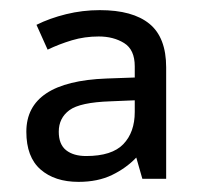

<svg xmlns="http://www.w3.org/2000/svg" viewBox="-20 -742 397 379"><path d="M177 -722Q242 -722 275 -695Q308 -668 308 -609V-389H261L249 -431Q229 -410 201 -396.5Q173 -383 135 -383Q88 -383 60 -407.5Q32 -432 32 -482Q32 -581 190 -587L246 -589V-611Q246 -644 225 -657Q204 -670 175 -670Q147 -670 122 -662.5Q97 -655 74 -644L52 -693Q78 -706 110.5 -714Q143 -722 177 -722ZM198 -542Q138 -540 117 -524.5Q96 -509 96 -482Q96 -457 110.5 -445.5Q125 -434 150 -434Q201 -434 223.5 -457.5Q246 -481 246 -521V-544Z"/></svg>

Font: Noto Sans Living
Style: Regular
Weight: 400
Designer: Monotype Design Team
Foundry: Monotype Imaging Inc.
Version: Version 2.013; ttfautohint (v1.8.4.7-5d5b)